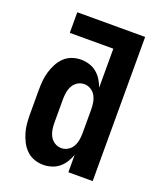

<svg xmlns="http://www.w3.org/2000/svg" viewBox="-138 -824 775 920"><g transform="rotate(20 250.0 -363.5)"><path d="M192 8Q168 8 145.5 0Q123 -8 106 -24.5Q89 -41 78 -62.5Q67 -84 60.5 -106.5Q54 -129 52 -152.5Q50 -176 50 -200V-320Q50 -344 52 -367.5Q54 -391 60.5 -413.5Q67 -436 78 -457.5Q89 -479 106 -495.5Q123 -512 145.5 -520Q168 -528 192 -528Q213 -528 234 -521.5Q255 -515 271.5 -501.5Q288 -488 299.5 -469.5Q311 -451 318 -431V-630H96V-735H442V0H318V-89Q311 -69 299.5 -50.5Q288 -32 271.5 -18.5Q255 -5 234 1.5Q213 8 192 8ZM246 -97Q264 -97 279.5 -106.5Q295 -116 303.5 -131.5Q312 -147 315 -164.5Q318 -182 318 -200V-320Q318 -338 315 -355.5Q312 -373 303.5 -388.5Q295 -404 279.5 -413.5Q264 -423 246 -423Q228 -423 212.5 -413.5Q197 -404 188.5 -388.5Q180 -373 177 -355.5Q174 -338 174 -320V-200Q174 -182 177 -164.5Q180 -147 188.5 -131.5Q197 -116 212.5 -106.5Q228 -97 246 -97Z"/></g></svg>

Font: Iosevka Extrabold
Style: Regular
Weight: 800
Monospace: yes
Designer: Belleve Invis
Foundry: Belleve Invis
Version: Version 32.5.0; ttfautohint (v1.8.4)